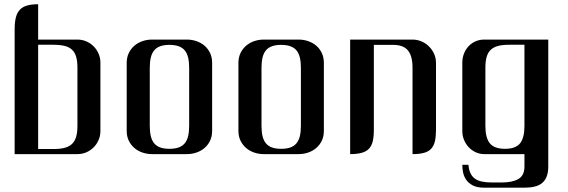

<svg xmlns="http://www.w3.org/2000/svg" viewBox="-20 -724 2670 902"><path d="M159.2 -704.1V-538.1H343.8Q366.2 -538.1 385.7 -529.5Q405.3 -521 419.9 -506.3Q434.6 -491.7 443.1 -471.9Q451.7 -452.1 451.7 -429.7V-108.4Q451.7 -85.9 443.1 -66.2Q434.6 -46.4 419.9 -31.7Q405.3 -17.1 385.7 -8.5Q366.2 0 343.8 0H48.8V-586.9Q48.8 -620.1 54.7 -642.6Q60.5 -665 73.7 -678.7Q86.9 -692.4 107.9 -698.2Q128.9 -704.1 159.2 -704.1ZM159.2 -513.7V-23.9H231.4Q262.2 -23.9 283.7 -29.5Q305.2 -35.2 318.6 -48.1Q332 -61 337.9 -82Q343.8 -103 343.8 -133.3V-405.8Q343.8 -436 337.9 -456.8Q332 -477.5 318.6 -490.2Q305.2 -502.9 283.7 -508.3Q262.2 -513.7 231.4 -513.7Z M857.9 -538.1Q881.3 -538.1 902.8 -530.8Q924.3 -523.4 940.7 -509.5Q957 -495.6 966.8 -475.1Q976.6 -454.6 976.6 -428.2V-109.4Q976.6 -83 966.8 -62.7Q957 -42.5 940.7 -28.6Q924.3 -14.6 902.8 -7.3Q881.3 0 857.9 0H694.3Q670.9 0 649.4 -7.3Q627.9 -14.6 611.6 -28.6Q595.2 -42.5 585.2 -62.7Q575.2 -83 575.2 -109.4V-428.2Q575.2 -454.6 585.2 -475.1Q595.2 -495.6 611.6 -509.5Q627.9 -523.4 649.4 -530.8Q670.9 -538.1 694.3 -538.1ZM683.6 -132.8Q683.6 -105 688.5 -84.5Q693.4 -64 704.3 -50.8Q715.3 -37.6 732.9 -31.2Q750.5 -24.9 775.9 -24.9Q801.3 -24.9 819.1 -31.2Q836.9 -37.6 847.9 -50.8Q858.9 -64 863.8 -84.5Q868.7 -105 868.7 -132.8V-405.3Q868.7 -433.1 863.8 -453.6Q858.9 -474.1 847.9 -487.3Q836.9 -500.5 819.1 -506.8Q801.3 -513.2 775.9 -513.2Q750.5 -513.2 732.9 -506.8Q715.3 -500.5 704.3 -487.3Q693.4 -474.1 688.5 -453.6Q683.6 -433.1 683.6 -405.3Z M1382.8 -538.1Q1406.2 -538.1 1427.7 -530.8Q1449.2 -523.4 1465.6 -509.5Q1481.9 -495.6 1491.7 -475.1Q1501.5 -454.6 1501.5 -428.2V-109.4Q1501.5 -83 1491.7 -62.7Q1481.9 -42.5 1465.6 -28.6Q1449.2 -14.6 1427.7 -7.3Q1406.2 0 1382.8 0H1219.2Q1195.8 0 1174.3 -7.3Q1152.8 -14.6 1136.5 -28.6Q1120.1 -42.5 1110.1 -62.7Q1100.1 -83 1100.1 -109.4V-428.2Q1100.1 -454.6 1110.1 -475.1Q1120.1 -495.6 1136.5 -509.5Q1152.8 -523.4 1174.3 -530.8Q1195.8 -538.1 1219.2 -538.1ZM1208.5 -132.8Q1208.5 -105 1213.4 -84.5Q1218.3 -64 1229.2 -50.8Q1240.2 -37.6 1257.8 -31.2Q1275.4 -24.9 1300.8 -24.9Q1326.2 -24.9 1344 -31.2Q1361.8 -37.6 1372.8 -50.8Q1383.8 -64 1388.7 -84.5Q1393.6 -105 1393.6 -132.8V-405.3Q1393.6 -433.1 1388.7 -453.6Q1383.8 -474.1 1372.8 -487.3Q1361.8 -500.5 1344 -506.8Q1326.2 -513.2 1300.8 -513.2Q1275.4 -513.2 1257.8 -506.8Q1240.2 -500.5 1229.2 -487.3Q1218.3 -474.1 1213.4 -453.6Q1208.5 -433.1 1208.5 -405.3Z M1918 -538.1Q1939.9 -538.1 1960 -529.5Q1980 -521 1995.1 -506.1Q2010.3 -491.2 2019.3 -471.2Q2028.3 -451.2 2028.3 -428.7V-114.3Q2028.3 -82.5 2023.2 -60.5Q2018.1 -38.6 2005.6 -25.1Q1993.2 -11.7 1971.7 -5.9Q1950.2 0 1918 0V-405.3Q1918 -461.4 1896.2 -487.3Q1874.5 -513.2 1827.1 -513.2H1736.3V-114.3Q1736.3 -82.5 1731.2 -60.5Q1726.1 -38.6 1713.1 -25.1Q1700.2 -11.7 1678.7 -5.9Q1657.2 0 1625 0V-538.1H1827.1H1918Z M2180.7 50.3Q2182.6 73.2 2189.9 89.1Q2197.3 105 2210.4 114.7Q2223.6 124.5 2243.7 128.9Q2263.7 133.3 2291 133.3H2335.9Q2387.7 133.3 2415.8 116.7Q2443.8 100.1 2443.8 58.6V0H2254.9Q2233.4 0 2214.6 -8.8Q2195.8 -17.6 2181.9 -32.5Q2168 -47.4 2159.9 -66.9Q2151.9 -86.4 2151.9 -108.4V-429.7Q2151.9 -451.7 2159.4 -471.4Q2167 -491.2 2180.7 -506.1Q2194.3 -521 2213.4 -529.5Q2232.4 -538.1 2254.9 -538.1H2555.7V58.6Q2555.7 85.9 2548.3 105Q2541 124 2526.9 135.7Q2512.7 147.5 2491.7 152.6Q2470.7 157.7 2443.8 157.7H2254.9Q2220.7 157.7 2200.4 146.7Q2180.2 135.7 2169.4 119.6Q2158.7 103.5 2155.3 84.7Q2151.9 65.9 2151.9 50.3ZM2352.5 -24.9Q2402.8 -24.9 2423.3 -50.8Q2443.8 -76.7 2443.8 -131.8V-513.7H2371.6Q2340.8 -513.7 2319.6 -508.1Q2298.3 -502.4 2285.2 -489.7Q2272 -477.1 2266.1 -456.3Q2260.3 -435.5 2260.3 -404.8V-131.8Q2260.3 -76.7 2281.2 -50.8Q2302.2 -24.9 2352.5 -24.9Z"/></svg>

Font: Unique
Style: Regular
Weight: 400
Designer: Anna Pocius (aka Artmaker)
Foundry: Anna Pocius
Version: Version 1.000 2013 initial release